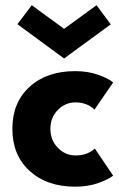

<svg xmlns="http://www.w3.org/2000/svg" viewBox="-20 -690 448 722"><path d="M45.5 -599 99.5 -670.5 221 -581.5 343 -670.5 396.5 -598.5 221 -470ZM264 -105.5Q309 -105.5 336.5 -131.5L405.5 -29.5Q388 -15.5 349.8 -1.8Q311.5 12 262.5 12Q156.5 12 91.5 -47.2Q26.5 -106.5 26.5 -205.5Q26.5 -304.5 91.2 -363.5Q156 -422.5 262.5 -422.5Q311 -422.5 350 -408.5Q389 -394.5 405.5 -380L335.5 -278Q306.5 -305 264 -305Q225.5 -305 197.5 -276.5Q169.5 -248 169.5 -205.5Q169.5 -163 197.5 -134.2Q225.5 -105.5 264 -105.5Z"/></svg>

Font: League Spartan
Style: Bold
Weight: 700
Foundry: The League of Moveable Type
Version: Version 2.002